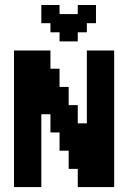

<svg xmlns="http://www.w3.org/2000/svg" viewBox="-20 -761 521 781"><path d="M222.2 -629.6H185.2V-666.7H148.1V-740.7H222.2V-703.7H296.3V-740.7H370.4V-666.7H333.3V-629.6H296.3V-592.6H222.2ZM259.3 -148.1H222.2V-222.2H185.2V-296.3H148.1V0H37V-555.6H185.2V-481.5H222.2V-407.4H259.3V-333.3H296.3V-259.3H333.3V-555.6H444.4V0H296.3V-74.1H259.3Z"/></svg>

Font: Jersey 15
Style: Regular
Weight: 400
Designer: Sarah Cadigan-Fried
Version: Version 1.001; ttfautohint (v1.8.4.7-5d5b)